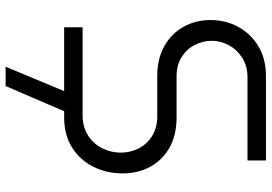

<svg xmlns="http://www.w3.org/2000/svg" viewBox="-158 -582 943 666"><g transform="rotate(90 313.0 -248.5)"><path d="M74 0V-64H379Q420 -64 449.5 -83Q479 -102 494 -132.5Q509 -163 509 -196Q509 -229 494.5 -258Q480 -287 451.5 -305Q423 -323 383 -323H243Q183 -323 139.5 -347.5Q96 -372 72.5 -414Q49 -456 49 -508Q49 -560 72.5 -603.5Q96 -647 139.5 -673.5Q183 -700 243 -700H536V-636H248Q209 -636 180.5 -618Q152 -600 136.5 -571.5Q121 -543 121 -512Q121 -481 135.5 -453Q150 -425 177.5 -407.5Q205 -390 245 -390H386Q449 -390 492.5 -365Q536 -340 558.5 -297.5Q581 -255 581 -204Q581 -147 557.5 -100.5Q534 -54 490.5 -27Q447 0 386 0ZM211 203 303 -18H373L278 203Z"/></g></svg>

Font: MuseoModerno Thin Light
Style: Regular
Weight: 300
Version: Version 1.003